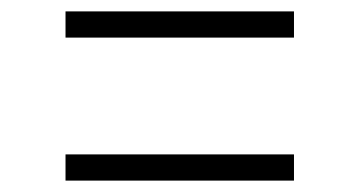

<svg xmlns="http://www.w3.org/2000/svg" viewBox="-20 -442 631 337"><path d="M95 -376V-422H496V-376ZM95 -125V-171H496V-125Z"/></svg>

Font: Lil Grotesk Light
Style: Regular
Weight: 300
Designer: Bastien Sozeau
Foundry: NBR — Bastien Sozeau
Version: Version 3.003; ttfautohint (v1.8.4.7-5d5b);gftools[0.9.33]